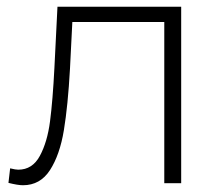

<svg xmlns="http://www.w3.org/2000/svg" viewBox="-20 -542 664 568"><path d="M516 -522H150L141 -342C137.7 -276.7 133.3 -223.7 128 -183C122.7 -142.3 112.7 -108.3 98 -81C83.3 -53.7 62 -40 34 -40C28.7 -40 20.7 -41.3 10 -44L5 -1C23.7 3.7 38 6 48 6C82 6 108.7 -9 128 -39C147.3 -69 161 -108.3 169 -157C177 -205.7 183 -266 187 -338L194 -477H466V0H516Z"/></svg>

Font: Montserrat Custom ExtraLight
Style: Regular
Weight: 300
Designer: Julieta Ulanovsky
Foundry: Julieta Ulanovsky
Version: Version 7.200